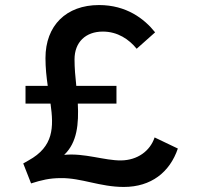

<svg xmlns="http://www.w3.org/2000/svg" viewBox="-20 -730 790 760"><path d="M81 -390V-320H180C193 -226 193 -150 93 -95L72 -83L103 -4C144 -17 176 -25 221 -25C302 -26 376 10 470 10C578 10 652 -48 684 -142L592 -186C574 -132 524 -96 460 -95C394 -94 315 -125 234 -117C286 -166 292 -241 288 -320H441V-390H282C278 -426 275 -462 275 -495C275 -563 319 -605 387 -605C446 -605 491 -574 521 -537L594 -602C551 -656 480 -710 372 -710C242 -710 160 -629 160 -500C160 -461 164 -425 169 -390Z"/></svg>

Font: Gully Medium
Style: Regular
Weight: 500
Designer: jaikishan Patel
Foundry: MagicType
Version: Version 1.000;Glyphs 3.2 (3242)